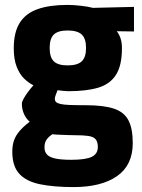

<svg xmlns="http://www.w3.org/2000/svg" viewBox="-20 -534 579 781"><path d="M279 227Q199 227 143 215.5Q87 204 58.5 173Q30 142 30 83Q30 57 37 37Q44 17 60 -1.5Q76 -20 101 -39Q87 -50 78 -69.5Q69 -89 69 -112Q69 -120 76.5 -133.5Q84 -147 95 -161.5Q106 -176 116 -187Q96 -197 78 -214.5Q60 -232 48 -262Q36 -292 36 -338Q36 -403 60.5 -441.5Q85 -480 133.5 -497Q182 -514 254 -514Q279 -514 309.5 -510.5Q340 -507 358 -502L525 -506V-406L455 -407Q464 -396 470 -379Q476 -362 476 -338Q476 -268 452 -230Q428 -192 380 -177.5Q332 -163 257 -163Q249 -163 236 -164.5Q223 -166 214 -167Q211 -159 207 -148.5Q203 -138 203 -133Q203 -124 208 -119Q213 -114 226 -111Q239 -108 263.5 -107Q288 -106 329 -106Q400 -106 442 -92.5Q484 -79 502 -45.5Q520 -12 520 48Q520 138 456 182.5Q392 227 279 227ZM270 116Q328 116 353 104Q378 92 378 64Q378 43 369 32.5Q360 22 339.5 19Q319 16 284 16Q274 16 260 15.5Q246 15 233 14.5Q220 14 209 13.5Q198 13 193 12Q181 20 174 28Q167 36 164 44.5Q161 53 161 65Q161 84 171.5 95Q182 106 206 111Q230 116 270 116ZM255 -268Q295 -268 312.5 -284.5Q330 -301 330 -339Q330 -377 312.5 -393.5Q295 -410 255 -410Q216 -410 199 -393.5Q182 -377 182 -339Q182 -301 199 -284.5Q216 -268 255 -268Z"/></svg>

Font: Cairo Play ExtraBold
Style: Regular
Weight: 800
Version: Version 3.119